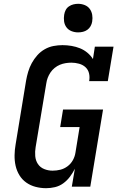

<svg xmlns="http://www.w3.org/2000/svg" viewBox="-20 -980 640 1008"><path d="M222 8Q194 8 167 1Q140 -6 118 -21.5Q96 -37 82 -60Q68 -83 62 -109.5Q56 -136 56.5 -165Q57 -194 62 -222L117 -557Q121 -580 128 -603.5Q135 -627 147 -649Q159 -671 176 -690Q193 -709 215 -721.5Q237 -734 261 -738.5Q285 -743 308 -743Q332 -743 355.5 -739Q379 -735 400 -726.5Q421 -718 438.5 -703.5Q456 -689 468 -670L478 -735H576L546 -554H448Q452 -575 447.5 -594.5Q443 -614 429 -627Q415 -640 395 -645.5Q375 -651 355 -651Q340 -651 324.5 -648.5Q309 -646 294.5 -640Q280 -634 267 -623.5Q254 -613 245 -599.5Q236 -586 230.5 -571.5Q225 -557 223 -542L167 -207Q163 -184 165 -160.5Q167 -137 179 -119Q191 -101 212 -92.5Q233 -84 256 -84Q277 -84 297 -89Q317 -94 334.5 -107Q352 -120 362.5 -139Q373 -158 376 -178L398 -313H296L311 -405H521L454 0H357L373 -94Q362 -72 347 -52Q332 -32 312 -17.5Q292 -3 268.5 2.5Q245 8 222 8ZM390 -810Q372 -810 355.5 -816.5Q339 -823 329 -836.5Q319 -850 316.5 -867.5Q314 -885 317 -903Q319 -916 325 -927.5Q331 -939 342 -946.5Q353 -954 365.5 -957Q378 -960 390 -960Q408 -960 424.5 -953.5Q441 -947 451 -933.5Q461 -920 464 -902.5Q467 -885 464 -867Q462 -854 455.5 -842.5Q449 -831 438.5 -823.5Q428 -816 415.5 -813Q403 -810 390 -810Z"/></svg>

Font: Iosevka Curly Slab SmBdExObl
Style: Regular
Weight: 600
Width: 7
Italic angle: -9°
Monospace: yes
Designer: Belleve Invis
Foundry: Belleve Invis
Version: Version 11.1.0; ttfautohint (v1.8.3)